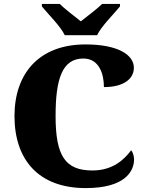

<svg xmlns="http://www.w3.org/2000/svg" viewBox="-20 -951 748 981"><path d="M311 -771H476C497 -816 562 -880 593 -918V-931H502C481 -910 423 -865 393 -842C363 -865 306 -910 285 -931H194V-918C225 -880 290 -816 311 -771ZM418 10C619 10 665 -76 665 -137C665 -152 659 -174 650 -183C616 -138 559 -80 452 -80C313 -80 264 -155 264 -358C264 -546 297 -652 406 -652C486 -652 511 -574 511 -506C615 -506 664 -550 664 -605C664 -671 582 -724 417 -724C178 -724 54 -574 54 -358C54 -137 175 10 418 10Z"/></svg>

Font: Noto Serif Lao Black
Style: Regular
Weight: 900
Designer: Monotype Design Team
Foundry: Monotype Imaging Inc.
Version: Version 2.003